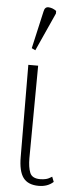

<svg xmlns="http://www.w3.org/2000/svg" viewBox="-57 -836 343 876"><g transform="rotate(5 114.5 -398.0)"><path d="M155 10Q106 10 84 -19.5Q62 -49 62 -115L60 -536H105L102 -112Q102 -71 112 -46Q122 -21 159 -21Q173 -21 185.5 -24Q198 -27 213 -37L222 -14Q196 10 155 10ZM86 -605 69 -613 108 -785Q112 -807 130.5 -805.5Q149 -804 165 -792V-780Z"/></g></svg>

Font: Noto Serif Condensed ExtraLight
Style: Regular
Weight: 200
Width: 3
Designer: Monotype Design Team
Foundry: Monotype Imaging Inc.
Version: Version 2.013; ttfautohint (v1.8.4.7-5d5b)